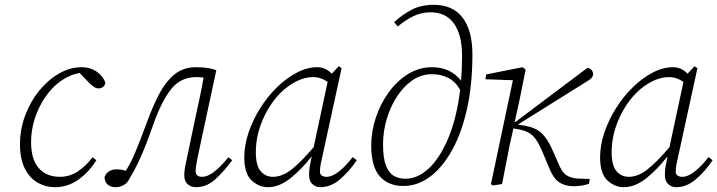

<svg xmlns="http://www.w3.org/2000/svg" viewBox="-20 -764 2978 797"><path d="M208 13Q169 13 136 -6Q103 -25 83 -64.5Q63 -104 63 -165Q63 -228 85 -286Q107 -344 143.5 -388.5Q180 -433 225.5 -459Q271 -485 318 -485Q357 -485 383.5 -465Q410 -445 417 -421Q416 -409 407.5 -403Q399 -397 390 -397Q380 -397 370.5 -403Q361 -409 349 -421L311 -461Q269 -454 232 -427.5Q195 -401 167.5 -360.5Q140 -320 124.5 -272Q109 -224 109 -175Q109 -102 141 -66Q173 -30 228 -30Q270 -30 304 -53Q338 -76 364 -111L380 -99Q349 -49 305 -18Q261 13 208 13Z M459 13Q441 13 428 3Q415 -7 414 -29Q419 -44 432 -52.5Q445 -61 462 -61Q486 -61 502 -55Q522 -85 541.5 -131.5Q561 -178 590 -257Q613 -320 639.5 -371.5Q666 -423 703 -454Q740 -485 794 -485Q817 -485 837 -482.5Q857 -480 878 -473L801 -114Q798 -98 795 -81.5Q792 -65 792 -54Q792 -30 819 -30Q842 -30 869.5 -51.5Q897 -73 928 -111L944 -99Q911 -54 874.5 -20.5Q838 13 793 13Q773 13 759 0.5Q745 -12 745 -35Q745 -49 747 -63Q749 -77 755 -103L791 -275Q800 -317 809 -358.5Q818 -400 825 -442Q818 -443 810.5 -443.5Q803 -444 795 -444Q731 -444 691.5 -395.5Q652 -347 617 -249Q585 -158 562.5 -108.5Q540 -59 520 -27Q510 -5 494 4Q478 13 459 13Z M1042 -132Q1042 -77 1062 -53.5Q1082 -30 1113 -30Q1152 -30 1191.5 -61.5Q1231 -93 1282 -153L1340 -424Q1312 -444 1280 -444Q1245 -444 1209.5 -426Q1174 -408 1143 -377Q1098 -331 1070 -265.5Q1042 -200 1042 -132ZM1310 13Q1291 13 1277 0.5Q1263 -12 1263 -37Q1263 -56 1265.5 -71.5Q1268 -87 1273 -110L1274 -115Q1231 -60 1185 -23.5Q1139 13 1092 13Q1055 13 1024.5 -15Q994 -43 994 -111Q994 -162 1012 -214.5Q1030 -267 1060.5 -315.5Q1091 -364 1130 -402Q1169 -440 1212 -462.5Q1255 -485 1297 -485Q1332 -485 1357 -458L1386 -489L1398 -481L1318 -114Q1314 -98 1311 -81.5Q1308 -65 1308 -52Q1308 -40 1316 -35Q1324 -30 1335 -30Q1359 -30 1388 -53Q1417 -76 1444 -112L1461 -99Q1431 -54 1392.5 -20.5Q1354 13 1310 13Z M1570 -165Q1570 -108 1582 -77Q1594 -46 1615 -34Q1636 -22 1663 -22Q1714 -22 1760.5 -65.5Q1807 -109 1841.5 -192Q1876 -275 1890 -391Q1871 -425 1841 -440.5Q1811 -456 1773 -456Q1728 -456 1691 -430Q1654 -404 1626.5 -361Q1599 -318 1584.5 -267Q1570 -216 1570 -165ZM1654 8Q1592 8 1556.5 -32Q1521 -72 1521 -160Q1521 -219 1540.5 -277Q1560 -335 1594.5 -382Q1629 -429 1674.5 -457Q1720 -485 1773 -485Q1850 -485 1894 -429Q1896 -454 1897 -480Q1898 -506 1898 -533Q1898 -619 1864.5 -666Q1831 -713 1767 -713Q1731 -713 1698.5 -698Q1666 -683 1631 -654L1616 -672Q1652 -705 1690.5 -724.5Q1729 -744 1780 -744Q1860 -744 1900.5 -690.5Q1941 -637 1941 -538Q1941 -413 1918.5 -312Q1896 -211 1856 -139.5Q1816 -68 1764.5 -30Q1713 8 1654 8Z M2018 0 2109 -431 1995 -435 1998 -455 2149 -485 2162 -475 2137 -351 2116 -255 2418 -482Q2429 -481 2435.5 -473.5Q2442 -466 2442 -457Q2442 -448 2436 -441Q2430 -434 2413 -424L2130 -247L2160 -242Q2204 -234 2228 -211.5Q2252 -189 2272 -144L2305 -70Q2317 -45 2334 -35Q2351 -25 2376 -23L2428 -21L2425 -1Q2406 5 2390.5 7Q2375 9 2361 9Q2328 9 2304 -5.5Q2280 -20 2263 -59L2229 -140Q2210 -183 2192 -200.5Q2174 -218 2139 -226L2111 -231L2106 -208Q2094 -156 2084.5 -104.5Q2075 -53 2064 0L2025 6Z M2519 -132Q2519 -77 2539 -53.5Q2559 -30 2590 -30Q2629 -30 2668.5 -61.5Q2708 -93 2759 -153L2817 -424Q2789 -444 2757 -444Q2722 -444 2686.5 -426Q2651 -408 2620 -377Q2575 -331 2547 -265.5Q2519 -200 2519 -132ZM2787 13Q2768 13 2754 0.5Q2740 -12 2740 -37Q2740 -56 2742.5 -71.5Q2745 -87 2750 -110L2751 -115Q2708 -60 2662 -23.5Q2616 13 2569 13Q2532 13 2501.5 -15Q2471 -43 2471 -111Q2471 -162 2489 -214.5Q2507 -267 2537.5 -315.5Q2568 -364 2607 -402Q2646 -440 2689 -462.5Q2732 -485 2774 -485Q2809 -485 2834 -458L2863 -489L2875 -481L2795 -114Q2791 -98 2788 -81.5Q2785 -65 2785 -52Q2785 -40 2793 -35Q2801 -30 2812 -30Q2836 -30 2865 -53Q2894 -76 2921 -112L2938 -99Q2908 -54 2869.5 -20.5Q2831 13 2787 13Z"/></svg>

Font: Source Serif Pro Light
Style: Italic
Weight: 300
Italic angle: -12°
Designer: Frank Grießhammer
Foundry: Adobe Systems Incorporated
Version: Version 3.001;hotconv 1.0.111;makeotfexe 2.5.65597